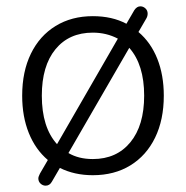

<svg xmlns="http://www.w3.org/2000/svg" viewBox="-20 -545 587 606"><path d="M169 -15 144 28Q137 41 124 41Q115 41 108 34.5Q101 28 101 18Q101 13 106 3L131 -40Q92 -73 71 -125Q50 -177 50 -243Q50 -319 77.5 -375.5Q105 -432 155.5 -463Q206 -494 273 -494Q334 -494 379 -470L404 -513Q412 -525 423 -525Q432 -525 439 -518.5Q446 -512 446 -502Q446 -494 442 -487L417 -444Q456 -411 476.5 -359.5Q497 -308 497 -243Q497 -167 469.5 -110.5Q442 -54 391.5 -23Q341 8 273 8Q215 8 169 -15ZM435 -243Q435 -341 388 -394L196 -62Q228 -43 273 -43Q348 -43 391.5 -96Q435 -149 435 -243ZM160 -90 352 -423Q316 -442 273 -442Q198 -442 155 -389.5Q112 -337 112 -243Q112 -143 160 -90Z"/></svg>

Font: SN Pro Light
Style: Regular
Weight: 300
Designer: Tobias Whetton
Foundry: Supernotes
Version: Version 1.002